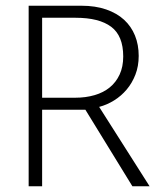

<svg xmlns="http://www.w3.org/2000/svg" viewBox="-20 -650 560 670"><path d="M80 -630H264Q313 -630 350.5 -617Q388 -604 413 -581Q438 -558 451 -526Q464 -494 464 -455Q464 -419 452.5 -389.5Q441 -360 422 -337.5Q403 -315 378 -299.5Q353 -284 326 -277L502 0H442L278 -267H127V0H80ZM127 -309H243Q279 -309 310 -318Q341 -327 363 -345Q385 -363 397.5 -390Q410 -417 410 -453Q410 -525 368 -556.5Q326 -588 244 -588H127Z"/></svg>

Font: Mukta Mahee ExtraLight
Style: Regular
Weight: 275
Designer: Shuchita Grover, Noopur Datye, Girish Dalvi, Yashodeep Gholap
Foundry: Ek Type
Version: Version 2.538;PS 1.000;hotconv 16.6.51;makeotf.lib2.5.65220;